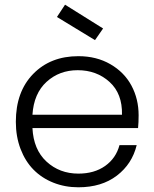

<svg xmlns="http://www.w3.org/2000/svg" viewBox="-20 -795 662 823"><path d="M313 -494.1Q234.4 -494.1 179.7 -444.3Q125 -394.5 119.1 -303.2H502.9Q504.9 -393.6 449.5 -443.8Q394 -494.1 313 -494.1ZM565.9 -172.9Q546.4 -92.3 481 -42.2Q415.5 7.8 315.9 7.8Q258.3 7.8 208.7 -12Q159.2 -31.7 123.8 -67.6Q88.4 -103.5 68.1 -156.5Q47.9 -209.5 47.9 -272.9Q47.9 -401.9 122.1 -478Q196.3 -554.2 315.9 -554.2Q393.6 -554.2 453.1 -519.8Q512.7 -485.4 543.5 -428Q574.2 -370.6 574.2 -300.8Q574.2 -270 571.8 -246.1H119.1Q123.5 -153.8 179.4 -102.3Q235.4 -50.8 315.9 -50.8Q384.3 -50.8 430.7 -83.7Q477.1 -116.7 492.2 -172.9ZM224.1 -722.2 258.8 -774.9 421.9 -672.9 387.2 -623Z"/></svg>

Font: SVN-Poppins Light
Style: Regular
Weight: 300
Designer: Ninad Kale (Devanagari), Jonny Pinhorn (Latin)
Foundry: Indian Type Foundry
Version: Version 3.002 2017